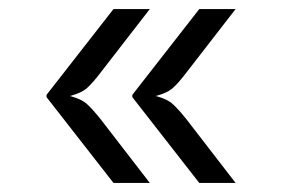

<svg xmlns="http://www.w3.org/2000/svg" viewBox="-20 -488 640 423"><path d="M230 -85 82.5 -274V-279L230 -468H310L203.5 -330.5Q185 -306 172.2 -294.5Q159.5 -283 134 -276.5Q159.5 -270 172.2 -258.2Q185 -246.5 203.5 -223L310 -85ZM419 -85 271.5 -274V-279L419 -468H499L392.5 -330.5Q374 -306 361.2 -294.5Q348.5 -283 323 -276.5Q348.5 -270 361.2 -258.2Q374 -246.5 392.5 -223L499 -85Z"/></svg>

Font: Spline Sans Mono Light
Style: Regular
Weight: 300
Monospace: yes
Version: Version 1.004